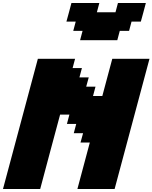

<svg xmlns="http://www.w3.org/2000/svg" viewBox="-20 -1270 1024 1290"><path d="M500 0H750Q789.1 -146 867.2 -437.5Q945.3 -729 984.4 -875H734.4Q723.1 -833 700.9 -750Q678.7 -667 667.5 -625H605L621.6 -687.5H559.1L576.2 -750H513.7L530.3 -812.5H467.8L484.4 -875H234.4Q195.3 -729 117.2 -437.5Q39.1 -146 0 0H250Q272 -83 316.7 -250Q361.3 -417 383.8 -500H446.3L429.7 -437.5H492.2L475.6 -375H538.1L521 -312.5H583.5ZM518.1 -1000H768.1L784.7 -1062.5H847.2L863.8 -1125H926.3Q932.1 -1146 943.4 -1187.5Q954.6 -1229 960 -1250H772.5L755.9 -1187.5H630.9L647.5 -1250H460Q454.6 -1229 443.4 -1187.5Q432.1 -1146 426.3 -1125H488.8L472.2 -1062.5H534.7Z"/></svg>

Font: Faithful 32x
Style: BoldOblique
Weight: 400
Foundry: Faithful Resource Pack
Version: Version 1.0; January 27, 2023